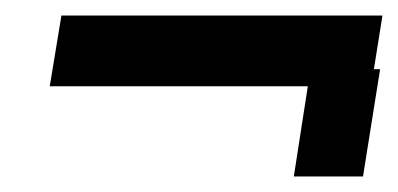

<svg xmlns="http://www.w3.org/2000/svg" viewBox="-20 -372 512 247"><path d="M461 -283 472 -352H59L44 -261H376L358 -145H447L469 -283Z"/></svg>

Font: Arthouse Owned Medium
Style: Italic
Weight: 500
Italic angle: -10°
Designer: Jeremy Tribby
Foundry: Tribby Type
Version: Version 1.000;PS 001.000;hotconv 1.0.88;makeotf.lib2.5.64775